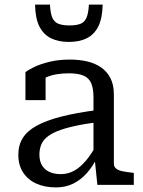

<svg xmlns="http://www.w3.org/2000/svg" viewBox="-20 -807 623 838"><path d="M407 -327V-274Q346 -266 302 -256Q258 -246 229 -234Q200 -222 183 -207Q166 -192 159 -173Q152 -154 152 -132Q152 -104 163.5 -85Q175 -66 196 -56.5Q217 -47 245 -47Q277 -47 304 -62Q331 -77 356 -107Q381 -137 405 -182L406 -123Q386 -82 359.5 -52Q333 -22 299.5 -5.5Q266 11 224 11Q176 11 139 -5.5Q102 -22 81 -54Q60 -86 60 -131Q60 -173 79 -204Q98 -235 139.5 -258Q181 -281 247 -298Q313 -315 407 -327ZM405 0 393 -116 388 -122V-383Q388 -421 378 -444Q368 -467 344.5 -477Q321 -487 281 -487Q221 -487 183 -470Q145 -453 126 -434Q126 -442 130 -450.5Q134 -459 141 -466.5Q148 -474 157.5 -479Q167 -484 179 -486V-370H91V-492Q105 -503 131.5 -515.5Q158 -528 197 -537.5Q236 -547 285 -547Q325 -547 360 -539Q395 -531 421 -513Q447 -495 462 -466Q477 -437 477 -395V-93Q477 -79 487 -71Q497 -63 515 -59.5Q533 -56 559 -53L564 -52V0ZM280 -624Q327 -624 359.5 -640.5Q392 -657 409.5 -692.5Q427 -728 428 -787H368Q366 -749 357.5 -729.5Q349 -710 331 -703Q313 -696 283 -696Q254 -696 235.5 -703Q217 -710 208.5 -729.5Q200 -749 198 -787H133Q134 -728 151.5 -692.5Q169 -657 201.5 -640.5Q234 -624 280 -624Z"/></svg>

Font: Roboto Serif
Style: Regular
Weight: 400
Designer: Greg Gazdowicz
Foundry: Commercial Type
Version: Version 1.008